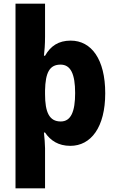

<svg xmlns="http://www.w3.org/2000/svg" viewBox="-20 -780 631 1040"><path d="M550 -275C550 -459 475 -560 363 -560C297 -560 254 -531 224 -478H218C221 -503 224 -539 224 -581V-760H64V240H224V23C224 2 221 -33 218 -62H224C253 -19 296 10 361 10C473 10 550 -91 550 -275ZM387 -276C387 -177 365 -122 309 -122C247 -122 224 -172 224 -270V-290C226 -386 248 -430 308 -430C363 -430 387 -379 387 -276Z"/></svg>

Font: Noto Sans Myanmar UI SemiCondensed ExtraBold
Style: Regular
Weight: 800
Width: 4
Designer: Monotype Design Team
Foundry: Monotype Imaging Inc.
Version: Version 2.103